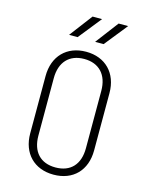

<svg xmlns="http://www.w3.org/2000/svg" viewBox="-139 -1036 877 1132"><g transform="rotate(15 300.0 -470.0)"><path d="M335 -810H387L499 -950H441ZM176 -810H228L340 -950H282ZM300 10C419 10 495 -68 495 -190V-540C495 -661 418 -740 300 -740C182 -740 105 -661 105 -540V-190C105 -68 182 10 300 10ZM300 -34C208 -34 155 -91 155 -190V-540C155 -638 209 -696 300 -696C391 -696 445 -638 445 -540V-190C445 -91 392 -34 300 -34Z"/></g></svg>

Font: JetBrains Mono Thin
Style: Regular
Weight: 100
Monospace: yes
Designer: Philipp Nurullin, Konstantin Bulenkov
Foundry: JetBrains
Version: Version 2.305